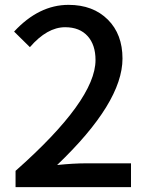

<svg xmlns="http://www.w3.org/2000/svg" viewBox="-20 -770 610 790"><path d="M44 -67Q373 -358 373 -523Q373 -585 341 -621Q308 -658 248 -658Q174 -658 103 -576L38 -640Q140 -750 262 -750Q363 -750 424 -689Q484 -629 484 -529Q484 -348 215 -91Q282 -98 335 -98H519V0H44Z"/></svg>

Font: `nÑOSM
Style: Regular
Weight: 500
Designer: Ryoko NISHIZUKA ¬âXZm¬º[P (kana & ideographs); Paul D. Hunt (Latin, Greek & Cyrillic); Wenlong ZHANG _ e¬á¬ü¬ô (bopomof
Foundry: Adobe Systems Incorporated
Version: Version 1.00 June 24, 2014, initial release